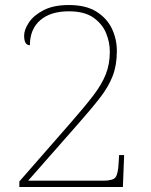

<svg xmlns="http://www.w3.org/2000/svg" viewBox="-20 -744 599 764"><path d="M57 0V-22L259 -253Q316 -318 350.5 -363Q385 -408 401 -448.5Q417 -489 417 -539Q417 -576 402 -612.5Q387 -649 351.5 -674Q316 -699 254 -699Q181 -699 140 -663.5Q99 -628 99 -564Q76 -564 76 -602Q76 -626 95 -654.5Q114 -683 153.5 -703.5Q193 -724 254 -724Q322 -724 364 -697.5Q406 -671 425.5 -629.5Q445 -588 445 -541Q445 -485 428.5 -442Q412 -399 377.5 -354.5Q343 -310 289 -249L92 -25H391Q430 -25 440 -39Q450 -53 452 -95L454 -127H474L469 0Z"/></svg>

Font: Noto Serif Devanagari Thin
Style: Regular
Weight: 100
Designer: Universal Thirst, Indian Type Foundry and the Monotype Design Team
Foundry: Monotype Imaging Inc.
Version: Version 2.004; ttfautohint (v1.8.4.7-5d5b)